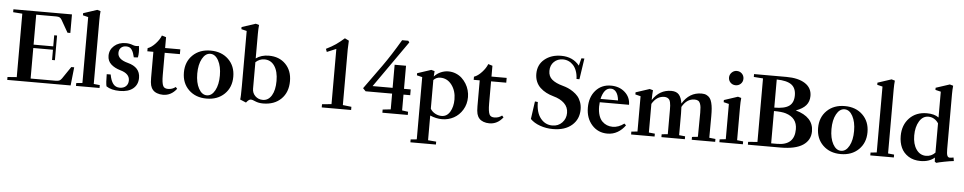

<svg xmlns="http://www.w3.org/2000/svg" viewBox="-47 -1135 9018 1796"><g transform="rotate(5 4461.5 -236.5)"><path d="M24.4 0V-27.3L110.8 -33.7V-629.4L24.4 -635.7V-663.1H574.2V-488.8H547.4L481.4 -604.5Q472.7 -619.6 461.4 -625.5Q450.2 -631.3 428.7 -631.3H241.2V-350.1H425.8V-454.1H452.6V-222.2H425.8V-318.4H241.2V-31.7H477.1Q499.5 -31.7 511.5 -37.6Q523.4 -43.5 534.2 -59.1L610.8 -171.9H638.2L619.6 0Z M669.9 0V-26.9L727.5 -32.7V-651.4L677.2 -663.6V-683.6L806.6 -726.1L837.9 -716.8Q834 -679.2 834 -635.7V-32.7L891.1 -26.9V0Z M1082 11.2Q1001 11.2 954.6 -21Q946.8 -52.7 946.8 -134.3L983.9 -134.8Q994.1 -77.6 1016.6 -48.3Q1039.1 -19 1079.1 -19Q1115.2 -19 1136.7 -39.3Q1158.2 -59.6 1158.2 -94.2Q1158.2 -157.7 1070.8 -182.1Q1016.1 -197.8 982.4 -228.5Q948.7 -259.3 948.7 -308.1Q948.7 -364.7 991.5 -402.1Q1034.2 -439.5 1100.6 -439.5Q1135.7 -439.5 1166.5 -427.2Q1193.4 -416.5 1223.6 -423.8Q1228.5 -396.5 1228.5 -366.2Q1228.5 -340.3 1223.6 -315.9L1185.5 -313.5Q1179.7 -337.4 1174.3 -352.5Q1168.9 -367.7 1159.9 -381.8Q1150.9 -396 1137.7 -402.6Q1124.5 -409.2 1106 -409.2Q1075.7 -409.2 1057.1 -391.4Q1038.6 -373.5 1038.6 -342.3Q1038.6 -281.7 1133.8 -256.8Q1251 -226.6 1251 -126.5Q1251 -62 1206.3 -25.4Q1161.6 11.2 1082 11.2Z M1487.3 11.7Q1457 11.7 1431.6 2.2Q1406.2 -7.3 1392.1 -23.9Q1376.5 -41.5 1369.9 -66.4Q1363.3 -91.3 1363.3 -138.2V-380.9H1306.6V-410.2Q1343.3 -422.9 1379.4 -462.2Q1415.5 -501.5 1429.7 -539.6L1469.7 -527.3V-425.8H1612.3V-380.9H1469.7V-171.9Q1469.7 -97.7 1483.4 -70.3Q1494.6 -46.9 1529.8 -46.9Q1569.8 -46.9 1600.6 -71.3L1615.2 -55.7Q1564 11.7 1487.3 11.7Z M1664.6 -213.9Q1664.6 -314 1728.8 -376.5Q1793 -439 1896.5 -439Q1999.5 -439 2064 -376.5Q2128.4 -314 2128.4 -213.4Q2128.4 -113.3 2064 -50.8Q1999.5 11.7 1896.5 11.7Q1793.5 11.7 1729 -50.8Q1664.6 -113.3 1664.6 -213.9ZM1820.1 -73.7Q1850.1 -19 1896.5 -19Q1942.9 -19 1972.7 -73.7Q2002.4 -128.4 2002.4 -213.9Q2002.4 -299.3 1972.7 -354Q1942.9 -408.7 1896.5 -408.7Q1850.1 -408.7 1820.1 -354Q1790 -299.3 1790 -213.9Q1790 -128.4 1820.1 -73.7Z M2267.6 16.6 2210.9 -7.3Q2215.8 -28.3 2215.8 -132.8V-651.4L2165 -663.6V-683.6L2294.9 -726.1L2326.2 -716.8Q2322.3 -679.2 2322.3 -635.7V-402.8Q2372.1 -439 2443.4 -439Q2541 -439 2600.6 -378.2Q2660.2 -317.4 2660.2 -218.3Q2660.2 -113.8 2596.7 -51.3Q2533.2 11.2 2427.2 11.2Q2384.3 11.2 2352.5 -2.9Q2324.2 -15.6 2312 -15.6Q2291.5 -15.6 2267.6 16.6ZM2322.3 -118.7Q2322.3 -77.6 2350.8 -49.8Q2379.4 -22 2421.4 -22Q2473.6 -22 2504.2 -72.5Q2534.7 -123 2534.7 -209.5Q2534.7 -298.8 2500 -349.9Q2465.3 -400.9 2404.8 -400.9Q2358.9 -400.9 2322.3 -367.2Z M2977.5 0V-29.8L3065.9 -38.6V-557.1L2979.5 -521L2968.8 -549.3Q3024.4 -576.7 3060.3 -601.8Q3096.2 -627 3137.2 -663.1L3175.8 -644Q3172.4 -593.8 3172.4 -562V-39.1L3253.4 -29.8V0Z M3373.5 -186 3347.2 -212.9 3508.8 -437.5Q3585.4 -544.9 3671.9 -691.9H3729.5L3740.7 -677.2L3434.1 -240.2H3622.1V-457H3729V-240.2H3792V-186H3729V-37.6L3785.6 -29.8V0H3546.9V-29.8L3622.1 -38.1V-186Z M3832 252.9V225.6L3889.2 220.2V-364.3L3838.4 -376.5V-396.5L3967.8 -439L3999.5 -430.2Q3996.6 -400.9 3996.1 -379.4Q4023.4 -409.2 4058.6 -424.1Q4093.8 -439 4128.9 -439Q4165.5 -439 4198.5 -425.8Q4231.4 -412.6 4255.4 -390.4Q4279.3 -368.2 4296.9 -339.6Q4314.5 -311 4323.2 -278.8Q4332 -246.6 4332 -214.8Q4332 -148.4 4300 -95.7Q4268.1 -43 4217.3 -15.6Q4166.5 11.7 4107.9 11.7Q4052.7 11.7 3995.1 -12.7V219.2L4071.8 225.6V252.9ZM4059.1 -374Q4021.5 -374 3995.1 -346.2V-77.1Q4010.7 -49.8 4040.3 -33.9Q4069.8 -18.1 4100.6 -18.1Q4150.9 -18.1 4179.4 -65.7Q4208 -113.3 4208 -182.6Q4208 -263.2 4166.3 -318.6Q4124.5 -374 4059.1 -374Z M4551.8 11.7Q4521.5 11.7 4496.1 2.2Q4470.7 -7.3 4456.5 -23.9Q4440.9 -41.5 4434.3 -66.4Q4427.7 -91.3 4427.7 -138.2V-380.9H4371.1V-410.2Q4407.7 -422.9 4443.8 -462.2Q4480 -501.5 4494.1 -539.6L4534.2 -527.3V-425.8H4676.8V-380.9H4534.2V-171.9Q4534.2 -97.7 4547.9 -70.3Q4559.1 -46.9 4594.2 -46.9Q4634.3 -46.9 4665 -71.3L4679.7 -55.7Q4628.4 11.7 4551.8 11.7Z M5148.9 13.2Q5085 13.2 5027.8 -7.1Q4970.7 -27.3 4936 -63L4959.5 -229.5L4986.8 -226.6Q4986.8 -127.9 5030.3 -73.7Q5073.7 -19.5 5140.6 -19.5Q5196.3 -19.5 5232.2 -57.1Q5268.1 -94.7 5268.1 -148.4Q5268.1 -202.6 5230 -239Q5191.9 -275.4 5127.9 -292.5Q5089.8 -303.2 5058.8 -319.3Q5027.8 -335.4 5002.7 -358.9Q4977.5 -382.3 4963.6 -415.3Q4949.7 -448.2 4949.7 -488.3Q4949.7 -574.2 5011.7 -625.2Q5073.7 -676.3 5168 -676.3Q5276.9 -676.3 5338.9 -599.1L5357.4 -669.4H5385.3L5356 -472.7H5328.6Q5327.1 -513.7 5315.2 -546.9Q5303.2 -580.1 5283.7 -601.1Q5264.2 -622.1 5239.5 -633.1Q5214.8 -644 5186.5 -644Q5136.2 -644 5102.8 -611.6Q5069.3 -579.1 5069.3 -526.4Q5069.3 -474.6 5104.5 -445.3Q5139.6 -416 5204.6 -398.4Q5231.9 -391.1 5255.9 -380.9Q5279.8 -370.6 5305.7 -353Q5331.5 -335.4 5349.9 -314Q5368.2 -292.5 5379.9 -260.7Q5391.6 -229 5391.6 -191.4Q5391.6 -100.1 5326.7 -43.5Q5261.7 13.2 5148.9 13.2Z M5660.2 11.2Q5571.8 11.2 5514.6 -52.7Q5457.5 -116.7 5457.5 -215.8Q5457.5 -314.9 5512.5 -377Q5567.4 -439 5655.3 -439Q5734.9 -439 5786.9 -392.3Q5838.9 -345.7 5838.9 -274.9H5564Q5561.5 -252 5561.5 -234.4Q5561.5 -187.5 5573 -152.3Q5584.5 -117.2 5604.7 -96.9Q5625 -76.7 5649.7 -66.7Q5674.3 -56.6 5703.6 -56.6Q5759.3 -56.6 5811 -96.2L5827.6 -81.1Q5797.9 -38.6 5755.1 -13.7Q5712.4 11.2 5660.2 11.2ZM5656.7 -410.6Q5622.1 -410.6 5600.3 -381.8Q5578.6 -353 5568.8 -306.6H5732.9Q5727.5 -357.4 5707.5 -384Q5687.5 -410.6 5656.7 -410.6Z M5882.3 0V-26.9L5939.5 -32.7V-364.3L5889.6 -376.5V-396.5L6019 -439L6050.3 -430.2Q6046.4 -391.1 6046.4 -347.7V-337.9Q6111.8 -439 6222.7 -439Q6270.5 -439 6294.2 -411.6Q6317.9 -384.3 6325.7 -329.1Q6391.1 -439 6506.8 -439Q6533.7 -439 6553 -429.7Q6572.3 -420.4 6584.2 -404.5Q6596.2 -388.7 6603 -362.3Q6609.9 -335.9 6612.3 -306.9Q6614.7 -277.8 6614.7 -237.3Q6614.7 -99.6 6613.8 -33.2L6671.9 -26.9V0H6451.7V-26.9L6506.8 -32.7Q6508.8 -180.2 6508.8 -259.3Q6508.8 -290.5 6506.8 -309.6Q6504.9 -328.6 6498.5 -345.5Q6492.2 -362.3 6479.2 -369.9Q6466.3 -377.4 6445.8 -377.4Q6373 -377.4 6328.6 -297.9Q6330.6 -272.9 6330.6 -237.3V-32.7L6387.2 -26.9V0H6167V-26.9L6224.1 -32.7V-259.3Q6224.1 -284.2 6223.1 -300.3Q6222.2 -316.4 6218.5 -332.5Q6214.8 -348.6 6208 -357.4Q6201.2 -366.2 6189.7 -371.8Q6178.2 -377.4 6161.6 -377.4Q6090.3 -377.4 6046.4 -301.8V-32.7L6103 -26.9V0Z M6815.9 -543.9Q6787.6 -543.9 6768.1 -563.2Q6748.5 -582.5 6748.5 -610.8Q6748.5 -638.2 6768.6 -658.2Q6788.6 -678.2 6815.9 -678.2Q6844.7 -678.2 6864.3 -658.7Q6883.8 -639.2 6883.8 -610.8Q6883.8 -582.5 6864.3 -563.2Q6844.7 -543.9 6815.9 -543.9ZM6711.4 0V-26.9L6768.6 -33.2V-364.3L6718.8 -376.5V-396.5L6847.7 -439L6878.9 -430.2Q6875 -391.1 6875 -347.7V-33.2L6932.1 -26.9V0Z M6979 0V-26.9L7065.9 -33.2V-629.9L6979 -636.2V-663.1H7282.7Q7395 -663.1 7458.7 -621.8Q7522.5 -580.6 7522.5 -504.9Q7522.5 -452.6 7492.2 -417Q7461.9 -381.3 7397.5 -358.4Q7565.4 -311.5 7565.4 -176.8Q7565.4 -93.3 7495.1 -46.6Q7424.8 0 7284.2 0ZM7194.8 -367.2Q7291 -367.2 7333.7 -397.9Q7376.5 -428.7 7376.5 -498Q7376.5 -566.4 7333.5 -597.9Q7290.5 -629.4 7194.8 -631.3ZM7194.8 -31.7H7251Q7413.6 -31.7 7413.6 -183.1Q7413.6 -290 7306.2 -323.2Q7268.1 -335 7194.8 -335Z M7619.6 -213.9Q7619.6 -314 7683.8 -376.5Q7748 -439 7851.6 -439Q7954.6 -439 8019 -376.5Q8083.5 -314 8083.5 -213.4Q8083.5 -113.3 8019 -50.8Q7954.6 11.7 7851.6 11.7Q7748.5 11.7 7684.1 -50.8Q7619.6 -113.3 7619.6 -213.9ZM7775.1 -73.7Q7805.2 -19 7851.6 -19Q7897.9 -19 7927.7 -73.7Q7957.5 -128.4 7957.5 -213.9Q7957.5 -299.3 7927.7 -354Q7897.9 -408.7 7851.6 -408.7Q7805.2 -408.7 7775.1 -354Q7745.1 -299.3 7745.1 -213.9Q7745.1 -128.4 7775.1 -73.7Z M8128.4 0V-26.9L8186 -32.7V-651.4L8135.7 -663.6V-683.6L8265.1 -726.1L8296.4 -716.8Q8292.5 -679.2 8292.5 -635.7V-32.7L8349.6 -26.9V0Z M8749.5 15.6 8734.4 6.3 8732.4 -32.7Q8682.1 11.2 8600.6 11.2Q8533.7 11.2 8486.6 -18.8Q8439.5 -48.8 8417.7 -96.9Q8396 -145 8396 -206.5Q8396 -309.6 8458.3 -374.3Q8520.5 -439 8622.1 -439Q8692.9 -439 8733.4 -408.7V-651.4L8682.1 -663.6V-683.6L8812 -726.1L8843.8 -716.8Q8839.8 -679.2 8839.8 -635.7V-121.1Q8839.8 -78.1 8846.9 -60.8Q8854 -43.5 8871.1 -43.5Q8882.8 -43.5 8905.8 -48.3L8911.6 -15.6Q8877.9 -12.2 8821.8 -1.2Q8765.6 9.8 8749.5 15.6ZM8647.5 -41.5Q8698.2 -41.5 8733.4 -79.1V-353.5Q8717.3 -379.4 8692.6 -393.8Q8668 -408.2 8639.2 -408.2Q8585.4 -408.2 8553.5 -355Q8521.5 -301.8 8521.5 -221.7Q8521.5 -141.1 8556.2 -91.3Q8590.8 -41.5 8647.5 -41.5Z"/></g></svg>

Font: Elstob 14pt SemiBold
Style: Regular
Weight: 600
Designer: Peter S. Baker
Version: Version 1.015